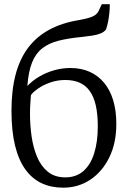

<svg xmlns="http://www.w3.org/2000/svg" viewBox="-20 -881 608 912"><path d="M279.5 10.5Q223.5 10.5 178.2 -10.5Q133 -31.5 100.8 -75.8Q68.5 -120 51.5 -189.5Q34.5 -259 34.5 -355Q34.5 -452.5 54.2 -527Q74 -601.5 113.5 -654Q153 -706.5 212.8 -739.2Q272.5 -772 352 -785Q388 -791 413.8 -800.2Q439.5 -809.5 448.5 -829L463.5 -861H501.5Q501.5 -838.5 499.2 -816.8Q497 -795 493 -776Q489 -757 484 -742Q476 -730 459.8 -723Q443.5 -716 420.5 -712.2Q397.5 -708.5 369.5 -705.5Q305.5 -699.5 258.8 -687.8Q212 -676 180.8 -651.5Q149.5 -627 132.2 -584Q115 -541 110 -472.5Q134.5 -498.5 167 -517.5Q199.5 -536.5 237.2 -547.2Q275 -558 314 -558Q365.5 -558 405.8 -540Q446 -522 474.5 -487.8Q503 -453.5 517.8 -404.2Q532.5 -355 532.5 -292Q532.5 -201.5 499.2 -133.5Q466 -65.5 409 -27.5Q352 10.5 279.5 10.5ZM290.5 -38.5Q341.5 -38.5 375.8 -68.2Q410 -98 427.2 -152.5Q444.5 -207 444.5 -281Q444.5 -338.5 435 -380.2Q425.5 -422 406.2 -448.8Q387 -475.5 358.2 -488.2Q329.5 -501 290.5 -501Q251.5 -501 217.5 -488.8Q183.5 -476.5 160 -459.8Q136.5 -443 127 -429.5Q126 -414.5 124.8 -400Q123.5 -385.5 123 -370.5Q122.5 -355.5 122.5 -339Q122.5 -287 130 -233.8Q137.5 -180.5 156 -136.2Q174.5 -92 207.2 -65.2Q240 -38.5 290.5 -38.5Z"/></svg>

Font: Merriweather 28pt Light
Style: Regular
Weight: 300
Version: Version 2.100